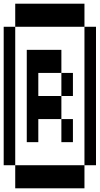

<svg xmlns="http://www.w3.org/2000/svg" viewBox="-20 -1020 540 1040"><path d="M187.5 -250H125V-750H312.5V-625H375V-500H312.5V-375H375V-250H312.5V-375H187.5ZM62.5 -125H437.5V0H62.5V-125H0V-875H62.5ZM437.5 -875H62.5V-1000H437.5V-875H500V-125H437.5ZM312.5 -625H187.5V-500H312.5Z"/></svg>

Font: Amiga Topaz Unicode Rus
Style: Regular
Weight: 400
Designer: dMG of Trueschool and Divine Stylers
Foundry: dMG of Trueschool and Divine Stylers
Version: Version 1.1